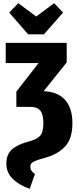

<svg xmlns="http://www.w3.org/2000/svg" viewBox="-20 -965 484 1209"><path d="M257 -749H157L38 -886L95 -945L208 -861L321 -945L377 -886ZM436 -189Q436 -91 389 -41.5Q342 8 262 29Q221 40 202.5 48Q184 56 177.5 64Q171 72 171 85Q171 99 178 109.5Q185 120 200 131L167 224Q99 200 59.5 160.5Q20 121 20 66Q20 9 53.5 -22.5Q87 -54 158 -73Q198 -84 218 -97.5Q238 -111 245.5 -132.5Q253 -154 253 -191Q253 -245 233.5 -268.5Q214 -292 170 -292H83V-388L223 -568H16V-695H400V-572L255 -391Q345 -387 390.5 -335Q436 -283 436 -189Z"/></svg>

Font: Fira Sans Extra Condensed ExtraBold
Style: Regular
Weight: 800
Width: 1
Designer: Carrois Corporate & Edenspiekermann AG
Foundry: Carrois Corporate GbR & Edenspiekermann AG
Version: Version 4.203